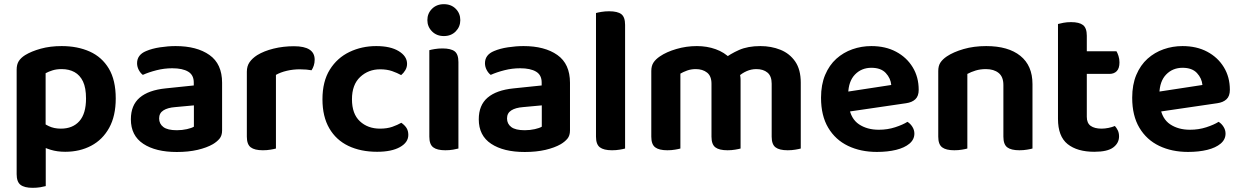

<svg xmlns="http://www.w3.org/2000/svg" viewBox="-20 -713 5947 920"><path d="M292.5 14.3Q362.4 14.3 417 -14.7Q471.7 -43.6 503.1 -100.4Q534.6 -157.3 534.6 -241.2Q534.6 -328.9 501.5 -384.4Q468.3 -439.8 409.9 -466Q351.4 -492.2 275.5 -492.2Q220.3 -492.2 175.2 -479.7Q130.1 -467.2 100.4 -448.9Q79.8 -435.9 69.8 -419.9Q59.8 -403.9 59.8 -379.3V-52.6H198.6V-362.2Q212.6 -369.9 231.7 -375.9Q250.7 -381.9 275.5 -381.9Q310.6 -381.9 336.8 -367.6Q363.1 -353.2 377.7 -322.6Q392.2 -292.1 392.2 -241.2Q392.2 -168.4 360.3 -132.5Q328.4 -96.6 271.6 -96.6Q238.5 -96.6 213.6 -108.7Q188.7 -120.9 170.7 -136V-17.1Q192.3 -4.7 223.2 4.8Q254.1 14.3 292.5 14.3ZM199.2 -88.9 59.8 -89.5V121.6Q59.8 158.4 78.4 172.7Q97 187 136.5 187Q156.4 187 173.3 184.2Q190.3 181.3 199.2 178.7Z M827.2 -89Q852.7 -89 875.6 -94.2Q898.5 -99.4 909.1 -106V-208.1L819.5 -199.8Q783.3 -197.1 762.9 -184Q742.5 -171 742.5 -145.5Q742.5 -119.7 762.8 -104.3Q783.1 -89 827.2 -89ZM821.6 -492.2Q923.1 -492.2 983.7 -449.5Q1044.2 -406.9 1044.2 -316.3V-87.9Q1044.2 -63.2 1031.8 -48.4Q1019.3 -33.6 1000.3 -22.3Q971.1 -5.4 927.1 5Q883.1 15.3 827.2 15.3Q725.9 15.3 666.5 -24Q607.1 -63.3 607.1 -141.2Q607.1 -208.9 649.3 -245Q691.5 -281.2 773.7 -289.5L908.5 -303.5V-317.6Q908.5 -353.8 881.5 -369.8Q854.4 -385.9 805.4 -385.9Q767 -385.9 730.2 -376.5Q693.4 -367.2 664.4 -354.2Q653.1 -362.5 644.9 -377.9Q636.8 -393.4 636.8 -410Q636.8 -450.5 680.3 -468.4Q708.6 -480.5 746.7 -486.3Q784.9 -492.2 821.6 -492.2Z M1302.2 -354.2V-225.3H1162.8V-369.3Q1162.8 -396.3 1175.9 -415.1Q1189.1 -433.9 1212.4 -448.8Q1244.3 -468.5 1290.6 -480Q1336.9 -491.5 1388.6 -491.5Q1487.8 -491.5 1487.8 -427.1Q1487.8 -411.8 1483.5 -398.7Q1479.1 -385.6 1472.8 -376.3Q1462.8 -378.3 1448.1 -379.6Q1433.5 -380.9 1416.8 -380.9Q1384.7 -380.9 1354.3 -373.8Q1323.9 -366.6 1302.2 -354.2ZM1162.8 -264 1302.2 -259.9V-1.3Q1293.3 1.3 1276.3 4.1Q1259.4 7 1239.5 7Q1200 7 1181.4 -7.1Q1162.8 -21.2 1162.8 -58.1Z M1801.4 -380.9Q1745.3 -380.9 1705.9 -344.2Q1666.5 -307.4 1666.5 -237.3Q1666.5 -167.4 1704.4 -132Q1742.3 -96.6 1800.8 -96.6Q1834.8 -96.6 1859.9 -105.4Q1884.9 -114.3 1902.9 -124.7Q1919.2 -113.4 1927.9 -99.8Q1936.5 -86.1 1936.5 -66.5Q1936.5 -30.6 1896.3 -8.1Q1856.2 14.3 1786.9 14.3Q1708.7 14.3 1649.5 -13.8Q1590.4 -42 1557.8 -98.3Q1525.1 -154.6 1525.1 -237.3Q1525.1 -322.9 1560.4 -379.4Q1595.7 -435.8 1654.5 -464Q1713.3 -492.2 1782.9 -492.2Q1850.9 -492.2 1890.7 -467.9Q1930.5 -443.6 1930.5 -407.3Q1930.5 -390.7 1922.2 -376.8Q1913.9 -362.8 1902.2 -353.2Q1883.5 -363.6 1858.7 -372.3Q1833.8 -380.9 1801.4 -380.9Z M2027.8 -616.6Q2027.8 -648.8 2050.1 -670.9Q2072.3 -693 2106.9 -693Q2141.7 -693 2163.7 -670.9Q2185.6 -648.8 2185.6 -616.6Q2185.6 -585 2163.7 -562.6Q2141.7 -540.2 2106.9 -540.2Q2072.3 -540.2 2050.1 -562.6Q2027.8 -585 2027.8 -616.6ZM2037.2 -264H2176.6V-1.3Q2167.6 1.3 2150.7 4.1Q2133.7 7 2113.8 7Q2074.3 7 2055.8 -7.1Q2037.2 -21.2 2037.2 -58.1ZM2176.6 -192H2037.2V-472.5Q2046.1 -475.2 2063.2 -478Q2080.3 -480.9 2100.2 -480.9Q2140.4 -480.9 2158.5 -467.1Q2176.6 -453.3 2176.6 -415.5Z M2494.2 -89Q2519.7 -89 2542.6 -94.2Q2565.5 -99.4 2576.1 -106V-208.1L2486.5 -199.8Q2450.3 -197.1 2429.9 -184Q2409.5 -171 2409.5 -145.5Q2409.5 -119.7 2429.8 -104.3Q2450.1 -89 2494.2 -89ZM2488.6 -492.2Q2590.1 -492.2 2650.7 -449.5Q2711.2 -406.9 2711.2 -316.3V-87.9Q2711.2 -63.2 2698.8 -48.4Q2686.3 -33.6 2667.3 -22.3Q2638.1 -5.4 2594.1 5Q2550.1 15.3 2494.2 15.3Q2392.9 15.3 2333.5 -24Q2274.1 -63.3 2274.1 -141.2Q2274.1 -208.9 2316.3 -245Q2358.5 -281.2 2440.7 -289.5L2575.5 -303.5V-317.6Q2575.5 -353.8 2548.5 -369.8Q2521.4 -385.9 2472.4 -385.9Q2434 -385.9 2397.2 -376.5Q2360.4 -367.2 2331.4 -354.2Q2320.1 -362.5 2311.9 -377.9Q2303.8 -393.4 2303.8 -410Q2303.8 -450.5 2347.3 -468.4Q2375.6 -480.5 2413.7 -486.3Q2451.9 -492.2 2488.6 -492.2Z M2835.8 -264 2975.2 -259.9V-1.3Q2966.3 1.3 2949.3 4.1Q2932.4 7 2912.5 7Q2873 7 2854.4 -7.1Q2835.8 -21.2 2835.8 -58.1ZM2975.2 -188.3 2835.8 -192V-650.6Q2844.8 -653.3 2861.9 -656.1Q2879 -659 2898.6 -659Q2939.1 -659 2957.1 -645.2Q2975.2 -631.4 2975.2 -593.9Z M3528.6 -329.2V-215.6H3389.2V-312Q3389.2 -348.5 3368 -365.2Q3346.7 -381.9 3314.2 -381.9Q3291.2 -381.9 3272.1 -374.9Q3253 -367.9 3240.2 -360.2V-215.6H3100.8V-372.7Q3100.8 -397.3 3111.3 -413.3Q3121.8 -429.2 3142.1 -442.9Q3173.7 -464.5 3221.2 -478.3Q3268.6 -492.2 3319.2 -492.2Q3367.6 -492.2 3409.2 -477.3Q3450.8 -462.5 3480.4 -432.2Q3487.7 -425.5 3494.7 -419.2Q3501.7 -412.9 3505.7 -404.9Q3515.3 -389.6 3521.9 -369.9Q3528.6 -350.3 3528.6 -329.2ZM3817 -316.7V-215.6H3677.6V-312Q3677.6 -348.5 3657.5 -365.2Q3637.4 -381.9 3604.3 -381.9Q3579.8 -381.9 3557.6 -372.1Q3535.3 -362.2 3519.2 -347.1L3446.9 -429.5Q3478.9 -454.8 3521.2 -473.5Q3563.5 -492.2 3623.5 -492.2Q3675.5 -492.2 3719.6 -474.5Q3763.7 -456.8 3790.4 -418.2Q3817 -379.6 3817 -316.7ZM3100.8 -262H3240.2V-1.3Q3231.3 1.3 3214.3 4.1Q3197.4 7 3177.5 7Q3138 7 3119.4 -7.1Q3100.8 -21.2 3100.8 -58.1ZM3389.2 -262H3528.6V-1.3Q3519.6 1.3 3502.5 4.1Q3485.4 7 3465.9 7Q3426 7 3407.6 -7.1Q3389.2 -21.2 3389.2 -58.1ZM3677.6 -262H3817V-1.3Q3808 1.3 3790.9 4.1Q3773.8 7 3754.2 7Q3714.4 7 3696 -7.1Q3677.6 -21.2 3677.6 -58.1Z M4000.8 -171.4 3995.5 -266.8 4250.6 -305.8Q4247.9 -337.7 4224.5 -363Q4201.1 -388.2 4155.6 -388.2Q4108.1 -388.2 4076.8 -355.9Q4045.6 -323.6 4044.3 -263.7L4048.2 -200.8Q4057.2 -143.3 4096.1 -117.3Q4135 -91.3 4190.9 -91.3Q4232.9 -91.3 4269.5 -103.3Q4306.2 -115.3 4328.2 -129.3Q4342.5 -120.4 4351.9 -105.2Q4361.4 -90.1 4361.4 -72.9Q4361.4 -44.6 4337.9 -24.8Q4314.4 -5 4274 5Q4233.5 15 4181.6 15Q4104 15 4043.5 -14Q3983 -43 3948.6 -100.8Q3914.1 -158.6 3914.1 -244.6Q3914.1 -307.5 3933.9 -354.3Q3953.7 -401.1 3987.5 -431.5Q4021.3 -461.8 4064.6 -477Q4107.9 -492.2 4155.3 -492.2Q4222.9 -492.2 4273.6 -465.2Q4324.4 -438.2 4353.2 -391Q4382.1 -343.9 4382.1 -282.5Q4382.1 -252.6 4366.1 -237.5Q4350.2 -222.4 4321.6 -218.4Z M4927.3 -310.3V-214.9H4787.9V-305.6Q4787.9 -345.1 4765 -363.5Q4742.1 -381.9 4704.2 -381.9Q4677.4 -381.9 4655.3 -375.2Q4633.3 -368.5 4615.2 -358.8V-214.9H4475.8V-372.7Q4475.8 -397.6 4486.3 -413.4Q4496.8 -429.2 4517.1 -442.9Q4548.4 -463.8 4597.3 -478Q4646.3 -492.2 4705.6 -492.2Q4811.1 -492.2 4869.2 -445.4Q4927.3 -398.6 4927.3 -310.3ZM4475.8 -262H4615.2V-1.3Q4606.3 1.3 4589.3 4.1Q4572.4 7 4552.5 7Q4513 7 4494.4 -7.1Q4475.8 -21.2 4475.8 -58.1ZM4787.9 -262H4927.3V-1.3Q4918.3 1.3 4901.2 4.1Q4884.1 7 4864.6 7Q4824.7 7 4806.3 -7.1Q4787.9 -21.2 4787.9 -58.1Z M5049.5 -264H5187.6V-153.1Q5187.6 -123 5206.3 -109.8Q5225 -96.6 5258.4 -96.6Q5274.1 -96.6 5291.8 -100.2Q5309.5 -103.9 5322.1 -109.3Q5330.1 -100.7 5336.1 -88.4Q5342.1 -76.1 5342.1 -59.4Q5342.1 -27.5 5314.4 -6.6Q5286.8 14.3 5223.6 14.3Q5141.8 14.3 5095.6 -22.6Q5049.5 -59.6 5049.5 -143.4ZM5136 -358.9V-467.2H5329.8Q5334.8 -459.2 5339.4 -444.9Q5344.1 -430.7 5344.1 -414.1Q5344.1 -385.5 5331.1 -372.2Q5318.2 -358.9 5296.2 -358.9ZM5187.6 -238H5049.5V-598Q5058.4 -600.6 5075.5 -603.8Q5092.6 -607 5111.9 -607Q5151.4 -607 5169.5 -592.9Q5187.6 -578.7 5187.6 -541.9Z M5491.8 -171.4 5486.5 -266.8 5741.6 -305.8Q5738.9 -337.7 5715.5 -363Q5692.1 -388.2 5646.6 -388.2Q5599.1 -388.2 5567.8 -355.9Q5536.6 -323.6 5535.3 -263.7L5539.2 -200.8Q5548.2 -143.3 5587.1 -117.3Q5626 -91.3 5681.9 -91.3Q5723.9 -91.3 5760.5 -103.3Q5797.2 -115.3 5819.2 -129.3Q5833.5 -120.4 5842.9 -105.2Q5852.4 -90.1 5852.4 -72.9Q5852.4 -44.6 5828.9 -24.8Q5805.4 -5 5765 5Q5724.5 15 5672.6 15Q5595 15 5534.5 -14Q5474 -43 5439.6 -100.8Q5405.1 -158.6 5405.1 -244.6Q5405.1 -307.5 5424.9 -354.3Q5444.7 -401.1 5478.5 -431.5Q5512.3 -461.8 5555.6 -477Q5598.9 -492.2 5646.3 -492.2Q5713.9 -492.2 5764.6 -465.2Q5815.4 -438.2 5844.2 -391Q5873.1 -343.9 5873.1 -282.5Q5873.1 -252.6 5857.1 -237.5Q5841.2 -222.4 5812.6 -218.4Z"/></svg>

Font: Baloo Tamma 2
Style: Regular
Weight: 400
Designer: Divya Kowshik, Shuchita Grover and Ek Type
Foundry: Ek Type
Version: Version 1.700